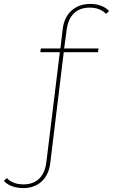

<svg xmlns="http://www.w3.org/2000/svg" viewBox="-106 -765 578 982"><path d="M398 -517H222L235 -613C245 -686 284 -726 354 -726C387 -726 417 -715 436 -694L452 -708C431 -733 393 -745 356 -745C276 -745 224 -694 215 -618L203 -517H103L100 -498H200L131 65C122 138 81 178 14 178C-22 178 -51 167 -71 146L-86 160C-65 185 -27 197 13 197C92 197 142 146 151 70L220 -498H395Z"/></svg>

Font: Montserrat-Alt1 Thin
Style: Regular
Weight: 100
Designer: Differentunic
Foundry: Differentunic
Version: Version 7.222